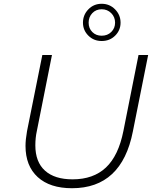

<svg xmlns="http://www.w3.org/2000/svg" viewBox="-20 -991 833 1016"><path d="M115 -219Q115 -252 123 -297L204 -700H255L175 -298Q167 -262 167 -222Q167 -134 218 -88Q269 -42 364 -42Q474 -42 540.5 -104.5Q607 -167 633 -298L713 -700H764L683 -295Q624 5 361 5Q244 5 179.5 -54Q115 -113 115 -219ZM419 -871Q419 -912 447.5 -941.5Q476 -971 518 -971Q560 -971 589 -941.5Q618 -912 618 -871Q618 -831 589.5 -802.5Q561 -774 518 -774Q476 -774 447.5 -802.5Q419 -831 419 -871ZM589 -871Q589 -901 568.5 -921.5Q548 -942 518 -942Q488 -942 468.5 -921.5Q449 -901 449 -871Q449 -841 468.5 -821.5Q488 -802 518 -802Q549 -802 569 -822Q589 -842 589 -871Z"/></svg>

Font: Idrija
Style: Italic
Weight: 300
Italic angle: -11.3°
Designer: Julieta Ulanovsky
Foundry: Julieta Ulanovsky
Version: Version 7.200